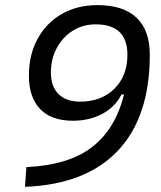

<svg xmlns="http://www.w3.org/2000/svg" viewBox="-20 -723 626 746"><path d="M77.1 2.9 82.5 -73.7Q247.6 -81.5 338.1 -151.9Q428.7 -222.2 461.9 -356H452.1Q427.2 -307.1 377.2 -280.5Q327.1 -253.9 263.2 -253.9Q179.2 -253.9 135.7 -299.6Q92.3 -345.2 92.3 -429.2Q92.3 -510.3 126 -572Q159.7 -633.8 219.7 -668.5Q279.8 -703.1 358.9 -703.1Q459 -703.1 510.5 -654.3Q562 -605.5 562 -509.8Q562 -268.6 438 -137.5Q314 -6.3 77.1 2.9ZM291.5 -328.1Q374 -328.1 424.6 -378.4Q475.1 -428.7 475.1 -510.3Q475.1 -628.4 351.6 -628.4Q302.2 -628.4 262.9 -603.8Q223.6 -579.1 200.7 -536.6Q177.7 -494.1 177.7 -440.9Q177.7 -387.2 207.3 -357.7Q236.8 -328.1 291.5 -328.1Z"/></svg>

Font: Cascadia Mono PL SemiLight
Style: Italic
Weight: 350
Italic angle: -10°
Monospace: yes
Designer: Aaron Bell
Foundry: Saja Typeworks
Version: Version 2404.023; ttfautohint (v1.8.4)